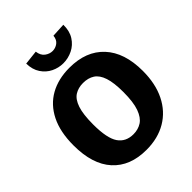

<svg xmlns="http://www.w3.org/2000/svg" viewBox="-262 -1094 1251 1251"><g transform="rotate(-45 363.0 -468.5)"><path d="M348 13Q198 13 115 -78.5Q32 -170 32 -344Q32 -468 74 -552Q116 -636 192 -678.5Q268 -721 371 -721Q524 -721 609.5 -629Q695 -537 695 -368Q695 -250 652.5 -164.5Q610 -79 532 -33Q454 13 348 13ZM360 -119Q404 -119 437 -140.5Q470 -162 489 -214.5Q508 -267 508 -361Q508 -446 491.5 -496Q475 -546 442.5 -567Q410 -588 363 -588Q319 -588 286.5 -567.5Q254 -547 236.5 -495Q219 -443 219 -350Q219 -223 254.5 -171Q290 -119 360 -119ZM364 -769Q321 -769 282 -788Q243 -807 217.5 -845Q192 -883 191 -939L290 -950Q295 -911 319.5 -893Q344 -875 371 -875Q398 -875 420 -891.5Q442 -908 445 -942L541 -947Q542 -889 516.5 -849Q491 -809 450 -789Q409 -769 364 -769Z"/></g></svg>

Font: Bitter ExtraBold
Style: Regular
Weight: 800
Designer: Sol Matas, and Bitter project Authors
Foundry: Sol Matas
Version: Version 2.001